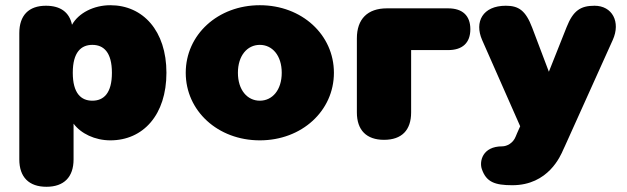

<svg xmlns="http://www.w3.org/2000/svg" viewBox="-20 -526 2404 736"><path d="M158 190C225 190 262 153 262 85V-52C290 -14 344 12 403 12C529 12 618 -86 618 -247C618 -408 528 -506 403 -506C339 -506 281 -476 256 -431C246 -479 212 -504 156 -504C90 -504 54 -467 54 -399V85C54 153 91 190 158 190ZM334 -140C291 -140 259 -168 259 -247C259 -326 291 -354 334 -354C377 -354 409 -326 409 -247C409 -168 377 -140 334 -140Z M976 12C1137 12 1260 -101 1260 -247C1260 -393 1137 -506 976 -506C815 -506 692 -393 692 -247C692 -101 815 12 976 12ZM976 -140C928 -140 892 -181 892 -247C892 -313 928 -354 976 -354C1024 -354 1060 -313 1060 -247C1060 -181 1024 -140 976 -140Z M1452 10C1520 10 1556 -27 1556 -95V-334H1698C1753 -334 1783 -362 1783 -414C1783 -466 1753 -494 1698 -494H1463C1389 -494 1348 -453 1348 -379V-95C1348 -27 1385 10 1452 10Z M1827 122C1844 172 1877 184 1944 184C2082 184 2129 71 2139 48L2146 33L2329 -373C2360 -442 2327 -504 2259 -504C2205 -504 2177 -485 2152 -422L2084 -251L2020 -420C1995 -486 1968 -504 1919 -504C1830 -504 1798 -442 1828 -373L1974 -42L1962 -15L1957 -3C1947 23 1923 35 1905 35C1829 35 1817 93 1827 122Z"/></svg>

Font: SN Pro Black
Style: Regular
Weight: 900
Designer: Tobias Whetton
Foundry: Supernotes
Version: Version 1.001;Glyphs 3.2 (3249)